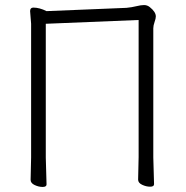

<svg xmlns="http://www.w3.org/2000/svg" viewBox="-20 -732 735 759"><path d="M164 -3Q164 7 148.5 7Q133 7 117 -0.5Q101 -8 101 -21L103 -110V-638L99 -688Q99 -702 112 -702Q136 -702 164 -688L480 -701Q501 -703 519 -707.5Q537 -712 549.5 -712Q562 -712 572 -704Q596 -685 596 -667Q596 -659 591 -645Q586 -631 586 -620V-110L589 -4Q589 6 573.5 6Q558 6 542 -1.5Q526 -9 526 -22L528 -111V-653L161 -638V-109Z"/></svg>

Font: LXGW WenKai TC Light
Style: Regular
Weight: 300
Designer: LXGW / Fontworks Inc.
Foundry: LXGW / Fontworks Inc.
Version: Version 1.330